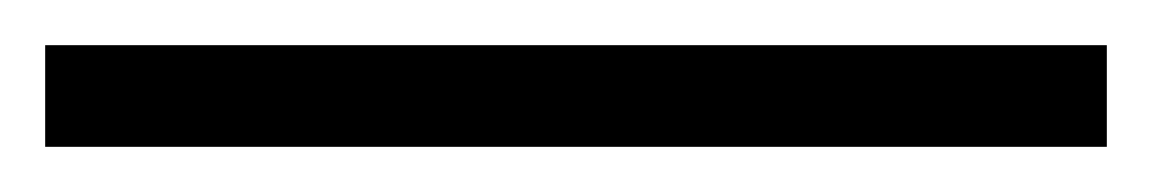

<svg xmlns="http://www.w3.org/2000/svg" viewBox="-55 68 510 85"><path d="M-35 88H435V133H-35Z"/></svg>

Font: Tiro Telugu
Style: Regular
Weight: 400
Designer: Telugu: John Hudson & Fiona Ross. Latin: John Hudson.
Foundry: Tiro Typeworks Ltd.
Version: Version 1.52